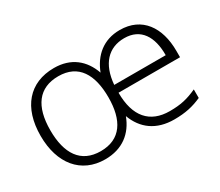

<svg xmlns="http://www.w3.org/2000/svg" viewBox="-101 -772 1159 1011"><g transform="rotate(-30 478.5 -266.0)"><path d="M696 -542C596 -542 530 -484 497 -398C466 -486 400 -542 296 -542C146 -542 57 -439 57 -267C57 -99 145 10 291 10C396 10 465 -45 498 -133C531 -44 601 10 711 10C779 10 826 -1 878 -24V-76C821 -50 779 -40 712 -40C592 -40 526 -114 526 -259H900V-298C900 -440 831 -542 696 -542ZM695 -493C795 -493 841 -418 840 -306H527C537 -428 599 -493 695 -493ZM294 -493C417 -493 468 -403 468 -265C468 -126 414 -39 292 -39C171 -39 116 -126 116 -267C116 -412 175 -493 294 -493Z"/></g></svg>

Font: Noto Sans Myanmar UI Light
Style: Regular
Weight: 300
Designer: Monotype Design Team
Foundry: Monotype Imaging Inc.
Version: Version 2.103